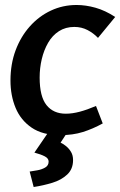

<svg xmlns="http://www.w3.org/2000/svg" viewBox="-20 -530 482 770"><path d="M373 -378Q355 -397 331 -409.5Q307 -422 278 -422Q243 -422 216.5 -405Q190 -388 173 -358.5Q156 -329 147.5 -293Q139 -257 139 -219Q139 -143 166.5 -108.5Q194 -74 244 -74Q270 -74 300 -82Q330 -90 365 -105L392 -35Q352 -13 312 -0.5Q272 12 222 12Q151 12 107 -18Q63 -48 42.5 -97.5Q22 -147 22 -207Q22 -273 42.5 -328Q63 -383 99.5 -424Q136 -465 184 -487.5Q232 -510 287 -510Q324 -510 363 -499Q402 -488 442 -462ZM273 112Q273 148 249.5 170Q226 192 190 203Q154 214 115 220L99 158Q112 156 129.5 153Q147 150 161 142Q175 134 175 118Q175 105 159.5 97Q144 89 118 82L183 -13H259L223 42Q234 47 245.5 56.5Q257 66 265 79.5Q273 93 273 112Z"/></svg>

Font: Rosario
Style: Italic
Weight: 400
Italic angle: -8.05°
Designer: Hector Gatti
Foundry: Omnibus Type
Version: Version 1.201